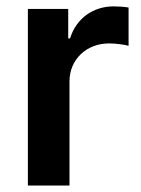

<svg xmlns="http://www.w3.org/2000/svg" viewBox="-20 -573 437 593"><path d="M66.1 -545.5H190.7V-454.5H196.4Q203.8 -478.3 217 -496.6Q230.1 -514.9 247.7 -527.5Q265.3 -540.1 286.4 -546.7Q307.5 -553.3 331 -553.3Q341.6 -553.3 354.9 -552.4Q368.3 -551.5 377.1 -549.7V-431.5Q372.9 -432.9 366.1 -434.1Q359.4 -435.4 351.2 -436.4Q343 -437.5 334.3 -438.2Q325.6 -438.9 317.5 -438.9Q290.8 -438.9 268.5 -430.2Q246.1 -421.5 229.6 -405.7Q213.1 -389.9 203.8 -368.3Q194.6 -346.6 194.6 -320.7V0H66.1Z"/></svg>

Font: Interop SemBd
Style: Regular
Weight: 600
Designer: Rasmus Andersson, Google, Jang Haemin
Foundry: jhaemin
Version: Version 1.008